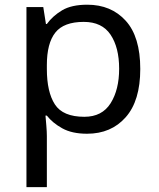

<svg xmlns="http://www.w3.org/2000/svg" viewBox="-20 -553 669 808"><path d="M347.2 -533.2Q447.8 -533.2 509 -465.8Q570.3 -398.4 570.3 -262.7Q570.3 -128.9 509 -59.6Q447.8 9.8 346.2 9.8Q283.2 9.8 242.2 -12.9Q201.2 -35.6 177.2 -66.4H171.4Q172.9 -49.8 175 -24.4Q177.2 1 177.2 19.5V234.4H91.3V-523.4H162.1L173.3 -452.1H177.2Q201.7 -485.8 241.2 -509.5Q280.8 -533.2 347.2 -533.2ZM332.5 -460.9Q248.5 -460.9 212.9 -416Q177.2 -371.1 177.2 -279.3V-262.7Q177.2 -166 210.9 -113.8Q244.6 -61.5 335 -61.5Q409.7 -61.5 445.6 -118.7Q481.4 -175.8 481.4 -263.7Q481.4 -353 445.3 -407Q409.2 -460.9 332.5 -460.9Z"/></svg>

Font: Lunasima
Style: Regular
Weight: 400
Designer: The DocRepair Project, Monotype Design Team
Foundry: Google
Version: Version 2.009